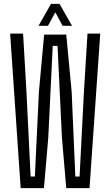

<svg xmlns="http://www.w3.org/2000/svg" viewBox="-20 -974 572 994"><path d="M87 0 32.5 -800H99.5L117 -499L138.5 -60H160.5L181.5 -499L208.5 -795H323L351 -499L370 -60H392L414.5 -499L433 -800H499L443.5 0H323L300.5 -262.5L278 -736.5H253L230 -262.5L207.5 0ZM179.5 -840.5 244 -954H288L353 -840.5H304L266.5 -910.5L228.5 -840.5Z"/></svg>

Font: Big Shoulders Display Thin
Style: Regular
Weight: 400
Version: Version 2.002